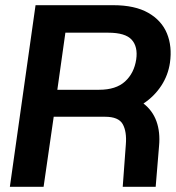

<svg xmlns="http://www.w3.org/2000/svg" viewBox="-20 -720 680 740"><path d="M18 0 117 -700H416Q500 -700 551.5 -670.5Q603 -641 623.5 -591Q644 -541 635 -478Q628 -430 601.5 -389.5Q575 -349 533 -321Q568 -294 583 -252.5Q598 -211 593 -157L580 0H453L465 -163Q469 -213 453 -241.5Q437 -270 385 -270H187L148 0ZM201 -374H362Q427 -374 462 -406Q497 -438 505 -491Q512 -540 487.5 -567Q463 -594 397 -594H232Z"/></svg>

Font: Host Grotesk
Style: Bold Italic
Weight: 700
Italic angle: -8°
Designer: Doğukan Karapınar
Foundry: Element Type
Version: Version 1.003; ttfautohint (v1.8.4.7-5d5b)